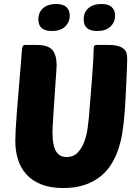

<svg xmlns="http://www.w3.org/2000/svg" viewBox="-20 -936 699 966"><path d="M603 -326Q600 -296 594 -259.5Q588 -223 575.5 -185.5Q563 -148 542 -113Q521 -78 488 -50.5Q455 -23 408.5 -6.5Q362 10 298 10Q233 10 187 -8.5Q141 -27 112 -59.5Q83 -92 70 -135Q57 -178 57 -227Q57 -249 59 -286.5Q61 -324 64.5 -368Q68 -412 72 -459.5Q76 -507 79.5 -550Q83 -593 86 -627.5Q89 -662 90 -680Q91 -699 95 -704.5Q99 -710 107 -710H162Q223 -710 244 -684Q265 -658 265 -607Q265 -604 263.5 -580.5Q262 -557 259.5 -523Q257 -489 254.5 -449Q252 -409 249.5 -373Q247 -337 245.5 -310Q244 -283 244 -274Q244 -257 245.5 -235Q247 -213 253.5 -193Q260 -173 274.5 -159.5Q289 -146 316 -146Q350 -146 371.5 -169Q393 -192 404.5 -224Q416 -256 420.5 -289Q425 -322 427 -343Q431 -394 435.5 -448Q440 -502 443.5 -549Q447 -596 449 -631Q451 -666 451 -679Q451 -699 454 -704.5Q457 -710 467 -710H522Q556 -710 575.5 -704Q595 -698 605 -688Q615 -678 617.5 -665Q620 -652 620 -638Q620 -625 618.5 -589Q617 -553 615 -507Q613 -461 610 -412Q607 -363 603 -326ZM173 -838Q173 -874 197 -895Q221 -916 262 -916Q298 -916 314.5 -900Q331 -884 331 -858Q331 -825 308 -802.5Q285 -780 241 -780Q173 -780 173 -838ZM401 -838Q401 -874 425 -895Q449 -916 490 -916Q526 -916 542.5 -900Q559 -884 559 -858Q559 -825 536 -802.5Q513 -780 469 -780Q401 -780 401 -838Z"/></svg>

Font: PoetsenOne
Style: Regular
Weight: 400
Designer: Rodrigo Fuenzalida, Pablo Impallari
Foundry: Pablo Impallari, Rodrigo Fuenzalida
Version: Version 1.000; ttfautohint (v0.8) -G 200 -r 50